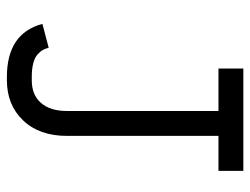

<svg xmlns="http://www.w3.org/2000/svg" viewBox="-106 -618 736 565"><g transform="rotate(90 262.5 -336.0)"><path d="M483.4 -683.6V-610.4H380.4V-164.6Q380.4 -83 334.7 -35.4Q289.1 12.2 216.8 12.2H207Q78.6 12.2 50.8 -92.3L121.1 -110.8Q123.5 -100.6 127.7 -93.3Q131.8 -85.9 140.9 -77.9Q149.9 -69.8 166.5 -65.4Q183.1 -61 207 -61H216.8Q259.8 -61 283.4 -88.1Q307.1 -115.2 307.1 -164.6V-610.4H182.1V-683.6Z"/></g></svg>

Font: Anka/Coder Condensed
Style: Regular
Weight: 400
Width: 4
Monospace: yes
Version: Version 1.100